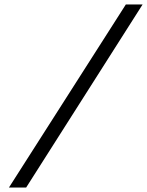

<svg xmlns="http://www.w3.org/2000/svg" viewBox="-20 -720 658 859"><path d="M20 119 543 -700H618L97 119Z"/></svg>

Font: Lexend Light
Style: Italic
Weight: 300
Italic angle: -8.13011°
Designer: Bonnie Shaver-Troup, Thomas Jockin
Foundry: Lexend
Version: Version 1.007